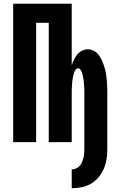

<svg xmlns="http://www.w3.org/2000/svg" viewBox="-20 -755 640 1020"><path d="M361 245V145Q373 145 384 140Q395 135 403 126.5Q411 118 415.5 107Q420 96 423 84.5Q426 73 427 61Q428 49 428 37V-259Q428 -266 428 -273Q428 -280 427.5 -287.5Q427 -295 426.5 -302Q426 -309 425.5 -316.5Q425 -324 424 -331Q423 -338 421.5 -345Q420 -352 418.5 -359Q417 -366 414 -373Q411 -380 406.5 -386Q402 -392 395 -392Q387 -392 382.5 -386Q378 -380 375 -373Q372 -366 370.5 -359Q369 -352 367.5 -345Q366 -338 365 -331Q364 -324 363.5 -316.5Q363 -309 362.5 -302Q362 -295 361.5 -287.5Q361 -280 361 -273Q361 -266 361 -259V0H239V-634H172V0H50V-735H361V-408Q366 -424 373 -438.5Q380 -453 390.5 -465.5Q401 -478 415.5 -485.5Q430 -493 447 -493Q464 -493 480 -484Q496 -475 506 -461Q516 -447 523 -430.5Q530 -414 535 -397.5Q540 -381 543 -363.5Q546 -346 547.5 -328.5Q549 -311 549.5 -293.5Q550 -276 550 -259V37Q550 64 546 90.5Q542 117 531.5 141.5Q521 166 504 186.5Q487 207 464 220.5Q441 234 414.5 239.5Q388 245 361 245Z"/></svg>

Font: Iosevka Heavy Extended
Style: Regular
Weight: 900
Width: 7
Monospace: yes
Designer: Belleve Invis
Foundry: Belleve Invis
Version: Version 32.5.0; ttfautohint (v1.8.4)